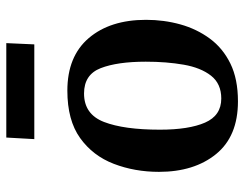

<svg xmlns="http://www.w3.org/2000/svg" viewBox="-103 -658 776 610"><g transform="rotate(-90 285.0 -353.0)"><path d="M268 15Q157 15 100.5 -54.5Q44 -124 44 -236Q44 -313 69.5 -379.5Q95 -446 151.5 -486.5Q208 -527 302 -527Q411 -527 469 -459Q527 -391 527 -277Q527 -220 512.5 -168Q498 -116 467.5 -74.5Q437 -33 388 -9Q339 15 268 15ZM277 -38Q324 -38 349.5 -70.5Q375 -103 384.5 -157.5Q394 -212 394 -278Q394 -368 373.5 -421Q353 -474 293 -474Q227 -474 202.5 -410.5Q178 -347 178 -233Q178 -141 200.5 -89.5Q223 -38 277 -38ZM153 -721H453L449 -632H148Z"/></g></svg>

Font: Literata 36pt SemiBold
Style: Italic
Weight: 600
Italic angle: -2°
Designer: Latin by Veronika Burian and Jose Scaglione. Greek by Irene Vlachou. Cyrillic by Vera Evstafieva
Foundry: TypeTogether
Version: Version 3.002